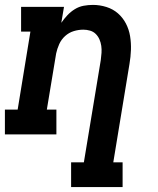

<svg xmlns="http://www.w3.org/2000/svg" viewBox="-24 -548 644 783"><path d="M266 215V114H318L387 -303Q389 -318 390 -332.5Q391 -347 389 -361Q387 -375 381.5 -387.5Q376 -400 366.5 -409.5Q357 -419 343.5 -423Q330 -427 316 -427Q296 -427 276.5 -421Q257 -415 241.5 -401Q226 -387 217.5 -368Q209 -349 205 -330L167 -101H206V0H-4V-101H48L100 -419H62V-520H237L226 -455Q237 -471 250.5 -485.5Q264 -500 281 -510.5Q298 -521 317 -524.5Q336 -528 355 -528Q383 -528 410 -519.5Q437 -511 457 -493.5Q477 -476 489.5 -452Q502 -428 506.5 -400.5Q511 -373 510 -344.5Q509 -316 504 -287L438 114H476V215Z"/></svg>

Font: Iosevka Etoile Oblique
Style: Bold
Weight: 700
Italic angle: -9°
Designer: Belleve Invis
Foundry: Belleve Invis
Version: Version 15.5.2; ttfautohint (v1.8.4)